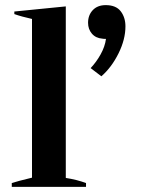

<svg xmlns="http://www.w3.org/2000/svg" viewBox="-20 -730 551 750"><path d="M334 -464Q356 -487 373 -517.5Q390 -548 394 -578Q384 -578 380 -579Q354 -581 339 -598.5Q324 -616 324 -641Q324 -671 342.5 -690.5Q361 -710 393 -710Q433 -710 451.5 -686Q470 -662 470 -627Q470 -576 443 -521.5Q416 -467 376 -432ZM26 -15Q47 -22 105 -36V-656Q64 -665 36 -675V-685L237 -705V-35Q281 -28 316 -15V0H26Z"/></svg>

Font: Trirong SemiBold
Style: Regular
Weight: 600
Designer: Katatrad Team
Foundry: CadsonDemak
Version: Version 1.000